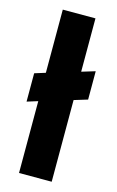

<svg xmlns="http://www.w3.org/2000/svg" viewBox="-108 -726 470 772"><g transform="rotate(15 127.0 -340.0)"><path d="M54 0V-299L9 -285V-403L54 -417V-680H190V-458L246 -475V-357L190 -340V0Z"/></g></svg>

Font: Bricolage Grotesque 48pt Condensed Bricolage Grotesque 48pt Condensed Regular
Style: Bold
Weight: 700
Width: 3
Designer: Mathieu Triay
Foundry: Atelier Triay
Version: Version 1.000; ttfautohint (v1.8.4.7-5d5b);gftools[0.9.32]